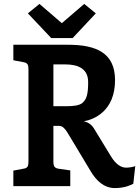

<svg xmlns="http://www.w3.org/2000/svg" viewBox="-20 -948 711 978"><path d="M252 -620H312C381 -620 429 -596 429 -530C429 -473 423 -443 399 -423C383 -410 350 -407 321 -407H252ZM252 -307H280C301 -307 313 -289 324 -272L443 -74C470 -29 509 10 565 10C616 10 648 -6 659 -12L669 -102C661 -98 638 -94 623 -94C598 -94 571 -109 545 -152L459 -293C445 -316 425 -327 406 -330C459 -339 566 -382 566 -540C566 -678 471 -720 327 -720H48V-641L96 -632C121 -628 125 -619 125 -594V-126C125 -101 121 -91 96 -88L48 -79V0H338V-80L282 -88C257 -91 252 -101 252 -126ZM350 -754 468 -880 409 -928 295 -830 181 -928 122 -880 241 -754Z"/></svg>

Font: Enriqueta
Style: Bold
Weight: 700
Designer: Viviana Monsalve, Gustavo Ibarra
Foundry: Viviana Monsalve, Gustavo Ibarra
Version: Version 1.002